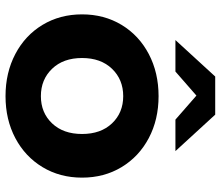

<svg xmlns="http://www.w3.org/2000/svg" viewBox="-72 -719 799 695"><g transform="rotate(90 327.5 -371.5)"><path d="M32 -269Q32 -349 70 -412Q108 -475 175.5 -510.5Q243 -546 328 -546Q413 -546 480 -510.5Q547 -475 585 -412Q623 -349 623 -269Q623 -189 585 -126Q547 -63 480 -27.5Q413 8 328 8Q243 8 175.5 -27.5Q108 -63 70 -126Q32 -189 32 -269ZM465 -269Q465 -337 426.5 -377.5Q388 -418 328 -418Q268 -418 229 -377.5Q190 -337 190 -269Q190 -201 229 -160.5Q268 -120 328 -120Q388 -120 426.5 -160.5Q465 -201 465 -269ZM413 -607 326 -683 239 -607H125L257 -751H395L527 -607Z"/></g></svg>

Font: Montserrat-Bold
Style: Bold
Weight: 700
Version: Version 7.200